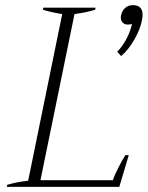

<svg xmlns="http://www.w3.org/2000/svg" viewBox="-20 -730 580 750"><path d="M438 -528Q474 -565 492 -622L496 -637Q491 -634 479 -634Q467 -634 459.5 -641.5Q452 -649 452 -661Q452 -667 453 -670Q457 -689 469.5 -699.5Q482 -710 499 -710Q537 -710 537 -672Q537 -661 534 -649Q528 -616 504.5 -575Q481 -534 453 -511ZM8 -8Q44 -19 90 -24L223 -675Q174 -683 148 -692L149 -700H353L352 -692Q321 -682 271 -675L138 -26H421Q426 -43 442.5 -75.5Q459 -108 470 -124H483L446 0H7Z"/></svg>

Font: Trirong ExtraLight
Style: Italic
Weight: 275
Italic angle: -12°
Designer: Katatrad Team
Foundry: CadsonDemak
Version: Version 1.003